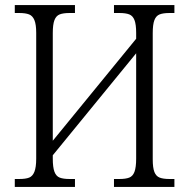

<svg xmlns="http://www.w3.org/2000/svg" viewBox="-20 -733 742 753"><path d="M38 -31H55Q81 -31 94.5 -36.5Q108 -42 115 -59.5Q122 -77 122 -111V-604Q122 -637 115 -654Q108 -671 94 -676.5Q80 -682 55 -682H38V-713H274V-682H253Q228 -682 214 -676.5Q200 -671 193.5 -654Q187 -637 187 -603V-181L514 -581V-604Q514 -637 507.5 -654Q501 -671 487 -676.5Q473 -682 448 -682H427V-713H664V-682H645Q620 -682 606 -676.5Q592 -671 585.5 -654Q579 -637 579 -603V-108Q579 -75 585.5 -58.5Q592 -42 606 -36.5Q620 -31 645 -31H664V0H427V-31H448Q473 -31 487 -36.5Q501 -42 507.5 -59.5Q514 -77 514 -111V-524L187 -124V-111Q187 -77 193.5 -59.5Q200 -42 214 -36.5Q228 -31 253 -31H274V0H38Z"/></svg>

Font: Noto Serif NarrowLight
Style: Regular
Weight: 300
Width: 4
Designer: Monotype Design Team
Foundry: Monotype Imaging Inc.
Version: Version 1.001